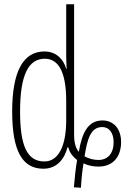

<svg xmlns="http://www.w3.org/2000/svg" viewBox="-20 -780 603 899"><path d="M326 97 359 99C361 61 365 20 371 -15C394 -4 418 0 441 0C511 0 547 -48 547 -115C547 -178 511 -216 460 -216C391 -216 364 -157 349 -69C334 -86 327 -113 327 -149V-760H290V-522C290 -500 291 -479 292 -458H290C277 -503 243 -539 188 -539C90 -539 37 -448 37 -258C37 -74 84 10 183 10C247 10 282 -36 296 -90H300C305 -67 321 -46 341 -31C334 8 330 52 326 97ZM188 -24C107 -24 74 -97 74 -258C74 -429 113 -505 190 -505C249 -505 290 -452 290 -307V-218C290 -91 251 -24 188 -24ZM441 -31C421 -31 397 -36 376 -48C388 -124 403 -185 458 -185C495 -185 512 -153 512 -114C512 -61 484 -31 441 -31Z"/></svg>

Font: Noto Sans Mono SemiCondensed ExtraLight
Style: Regular
Weight: 200
Width: 4
Designer: Monotype Design Team
Foundry: Monotype Imaging Inc.
Version: Version 2.014